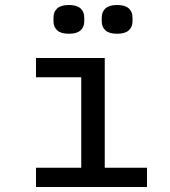

<svg xmlns="http://www.w3.org/2000/svg" viewBox="-20 -748 680 768"><path d="M124 -77H305V-439H124V-516H399V-77H568V0H124ZM194 -662V-678Q194 -701 209 -714.5Q224 -728 256 -728Q287 -728 302 -714.5Q317 -701 317 -678V-662Q317 -640 302 -626.5Q287 -613 256 -613Q224 -613 209 -626.5Q194 -640 194 -662ZM387 -678Q387 -701 402 -714.5Q417 -728 448 -728Q480 -728 495 -714.5Q510 -701 510 -678V-662Q510 -640 495 -626.5Q480 -613 448 -613Q417 -613 402 -626.5Q387 -640 387 -662Z"/></svg>

Font: Writer
Style: Regular
Weight: 400
Monospace: yes
Designer: Mike Abbink, Paul van der Laan, Pieter van Rosmalen
Foundry: Bold Monday
Version: Version 2.001 2020